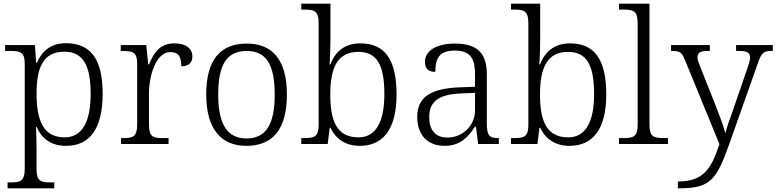

<svg xmlns="http://www.w3.org/2000/svg" viewBox="-20 -780 4206 1040"><path d="M21 240H274V208H254C202 208 178 202 178 136V25C178 -22 176 -64 175 -93H178C206 -29 257 10 338 10C463 10 536 -78 536 -273C536 -461 470 -546 337 -546C254 -546 206 -501 180 -440H176L169 -536H8V-504H35C92 -504 114 -497 114 -433V133C114 201 91 208 39 208H21ZM330 -36C216 -36 178 -125 178 -274C178 -415 215 -500 328 -500C432 -500 471 -423 471 -271C471 -120 425 -36 330 -36Z M636 0H893V-32H862C811 -32 787 -38 787 -104V-274C787 -372 826 -498 902 -498C944 -498 962 -477 962 -421C1005 -421 1022 -443 1022 -474C1022 -517 988 -545 925 -545C842 -545 812 -490 787 -431H783L772 -536H634V-504H643C701 -504 723 -497 723 -433V-107C723 -39 700 -32 648 -32H636Z M1314 10C1458 10 1534 -80 1534 -268C1534 -457 1454 -544 1318 -544C1172 -544 1097 -455 1097 -268C1097 -80 1179 10 1314 10ZM1315 -30C1206 -30 1162 -115 1162 -268C1162 -425 1205 -504 1317 -504C1424 -504 1468 -427 1468 -268C1468 -118 1428 -30 1315 -30Z M1929 10C2054 10 2128 -79 2128 -268C2128 -461 2062 -545 1932 -545C1848 -545 1797 -502 1769 -431H1765C1768 -464 1770 -532 1770 -569V-760H1612V-728H1630C1682 -728 1706 -721 1706 -655V-105C1706 -39 1684 -32 1626 -32H1612V0H1755L1766 -88H1770C1799 -27 1852 10 1929 10ZM1922 -36C1806 -36 1769 -121 1769 -269C1769 -418 1811 -499 1921 -499C2023 -499 2062 -426 2062 -270C2062 -120 2016 -36 1922 -36Z M2388 10C2478 10 2520 -44 2553 -94H2558L2570 0H2682V-32H2678C2629 -32 2617 -48 2617 -112V-379C2617 -491 2565 -544 2445 -544C2339 -544 2282 -502 2282 -446C2282 -406 2301 -391 2338 -391C2338 -460 2356 -506 2443 -506C2539 -506 2553 -450 2553 -372V-310L2470 -307C2314 -301 2240 -254 2240 -148C2240 -40 2304 10 2388 10ZM2403 -35C2335 -35 2305 -80 2305 -145C2305 -224 2347 -269 2479 -274L2553 -277V-181C2553 -105 2491 -35 2403 -35Z M3065 10C3190 10 3264 -79 3264 -268C3264 -461 3198 -545 3068 -545C2984 -545 2933 -502 2905 -431H2901C2904 -464 2906 -532 2906 -569V-760H2748V-728H2766C2818 -728 2842 -721 2842 -655V-105C2842 -39 2820 -32 2762 -32H2748V0H2891L2902 -88H2906C2935 -27 2988 10 3065 10ZM3058 -36C2942 -36 2905 -121 2905 -269C2905 -418 2947 -499 3057 -499C3159 -499 3198 -426 3198 -270C3198 -120 3152 -36 3058 -36Z M3333 0H3598V-32H3577C3520 -32 3498 -39 3498 -105V-760H3333V-728H3359C3410 -728 3434 -721 3434 -655V-105C3434 -39 3412 -32 3354 -32H3333Z M3652 203V240H3658C3828 240 3861 196 3932 -5L4086 -440C4106 -496 4116 -504 4162 -504H4166V-536H3967V-504H3986C4028 -504 4043 -493 4043 -468C4043 -456 4037 -435 4029 -412L3953 -191C3935 -141 3919 -98 3909 -58C3900 -96 3872 -169 3851 -222L3777 -408C3763 -442 3758 -456 3758 -468C3758 -493 3771 -504 3812 -504H3825V-536H3615V-504H3618C3664 -504 3673 -497 3691 -453L3877 1C3833 132 3793 203 3652 203Z"/></svg>

Font: Noto Serif Ethiopic Light
Style: Regular
Weight: 300
Designer: Monotype Design Team
Foundry: Monotype Imaging Inc.
Version: Version 2.102